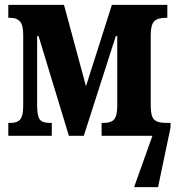

<svg xmlns="http://www.w3.org/2000/svg" viewBox="-20 -556 719 786"><path d="M678 -33 627 210H529L604 0H396V-53H407Q435 -53 447.5 -67.5Q460 -82 460 -124V-408H454L323 0H262L138 -408H132V-124Q132 -81 143 -67Q154 -53 181 -53H192V0H14V-53H26Q51 -53 63 -67.5Q75 -82 75 -122V-414Q75 -454 61.5 -468.5Q48 -483 23 -483H14V-536H242L332 -203L438 -536H665V-483H658Q625 -483 611 -468.5Q597 -454 597 -412V-124Q597 -81 610.5 -67Q624 -53 658 -53H678Z"/></svg>

Font: Noto Serif CondExtraBold
Style: Regular
Weight: 800
Width: 3
Designer: Monotype Design Team
Foundry: Monotype Imaging Inc.
Version: Version 1.001